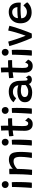

<svg xmlns="http://www.w3.org/2000/svg" viewBox="1815 -2571 778 4448"><g transform="rotate(-90 2204.0 -347.0)"><path d="M196.5 0Q188.5 0.5 170.8 1.8Q153 3 133.5 3Q118 3 102.8 2Q87.5 1 73.5 -1Q75.5 -14 78.5 -54.5Q81.5 -95 84.8 -150.5Q88 -206 90.8 -265.2Q93.5 -324.5 95 -375.8Q96.5 -427 96.5 -458Q103.5 -458.5 118.2 -459.2Q133 -460 150 -460.8Q167 -461.5 182.5 -462Q198 -462.5 206.5 -462.5Q208.5 -448 209.8 -418Q211 -388 211 -351Q211 -304.5 210 -250.8Q209 -197 207 -146Q205 -95 202.2 -55.8Q199.5 -16.5 196.5 0ZM157.5 -536Q119.5 -536 96 -558.5Q72.5 -581 72.5 -616Q72.5 -641 84 -658.8Q95.5 -676.5 114.2 -685.8Q133 -695 154 -695Q188.5 -695 210 -671.5Q231.5 -648 231.5 -612.5Q231.5 -581 211 -558.5Q190.5 -536 157.5 -536Z M494.5 6.5Q483 6.5 466.8 6.5Q450.5 6.5 434 6.5Q419.5 6 400.8 5Q382 4 374 3Q378.5 -38.5 382.2 -89Q386 -139.5 388.2 -202.2Q390.5 -265 391.8 -343Q393 -421 393 -517.5Q407.5 -519.5 427.2 -521Q447 -522.5 467.5 -522.5Q481.5 -522.5 494.8 -521.8Q508 -521 518 -519.5Q518.5 -514.5 518.5 -500Q518.5 -485.5 518.5 -468.5Q518.5 -451.5 518 -438.5Q535 -458 567.2 -479.5Q599.5 -501 640.8 -515.5Q682 -530 724 -530Q800 -530 840 -499.8Q880 -469.5 894.5 -409.5Q909 -349.5 909 -261Q909 -227.5 907 -184.5Q905 -141.5 901.5 -94Q898 -46.5 892 1.5Q884 2.5 867.2 3.2Q850.5 4 832 4Q813 4 795.5 3.2Q778 2.5 768.5 1.5Q775 -36.5 780.8 -81.2Q786.5 -126 790.5 -172.2Q794.5 -218.5 794.5 -260Q794.5 -309 787 -345.2Q779.5 -381.5 758 -401.8Q736.5 -422 695 -422Q654.5 -422 620.2 -408.2Q586 -394.5 559.5 -375.8Q533 -357 516 -341.5Q514.5 -259 510.8 -190.8Q507 -122.5 502.5 -72.2Q498 -22 494.5 6.5Z M1178.5 0Q1170.5 0.5 1152.8 1.8Q1135 3 1115.5 3Q1100 3 1084.8 2Q1069.5 1 1055.5 -1Q1057.5 -14 1060.5 -54.5Q1063.5 -95 1066.8 -150.5Q1070 -206 1072.8 -265.2Q1075.5 -324.5 1077 -375.8Q1078.5 -427 1078.5 -458Q1085.5 -458.5 1100.2 -459.2Q1115 -460 1132 -460.8Q1149 -461.5 1164.5 -462Q1180 -462.5 1188.5 -462.5Q1190.5 -448 1191.8 -418Q1193 -388 1193 -351Q1193 -304.5 1192 -250.8Q1191 -197 1189 -146Q1187 -95 1184.2 -55.8Q1181.5 -16.5 1178.5 0ZM1139.5 -536Q1101.5 -536 1078 -558.5Q1054.5 -581 1054.5 -616Q1054.5 -641 1066 -658.8Q1077.5 -676.5 1096.2 -685.8Q1115 -695 1136 -695Q1170.5 -695 1192 -671.5Q1213.5 -648 1213.5 -612.5Q1213.5 -581 1193 -558.5Q1172.5 -536 1139.5 -536Z M1700.5 -84Q1692 -62 1675 -37.5Q1658 -13 1629 4.2Q1600 21.5 1555.5 21.5Q1498 21.5 1463.2 -3.5Q1428.5 -28.5 1413.2 -69.2Q1398 -110 1398 -158Q1398 -184 1398.8 -216.5Q1399.5 -249 1400.5 -283.5Q1401.5 -318 1402.8 -349.5Q1404 -381 1405 -405.2Q1406 -429.5 1406.5 -441.5Q1361 -437 1325.8 -431.5Q1290.5 -426 1279.5 -423.5Q1276 -443 1274 -464.8Q1272 -486.5 1271.2 -503.2Q1270.5 -520 1270.5 -525Q1298.5 -529 1334.5 -533Q1370.5 -537 1407 -539Q1407 -556.5 1406.8 -584Q1406.5 -611.5 1406 -635.5Q1406 -656 1404.5 -675.8Q1403 -695.5 1401.5 -708.5L1514 -716.5Q1514.5 -709 1515.5 -683Q1516.5 -657 1516.5 -620Q1516.5 -604.5 1516.5 -583.8Q1516.5 -563 1516.5 -545.5Q1532.5 -546.5 1554.5 -547.5Q1576.5 -548.5 1589.5 -548.5Q1612.5 -549.5 1632.5 -549.5Q1652.5 -549.5 1666.5 -549Q1680.5 -548.5 1684 -548.5Q1686.5 -531.5 1687.5 -503.2Q1688.5 -475 1688.5 -455.5Q1683.5 -456 1654.8 -455.8Q1626 -455.5 1598 -455Q1578.5 -454.5 1554.5 -453Q1530.5 -451.5 1515 -450.5Q1514.5 -438 1513.2 -415Q1512 -392 1511.2 -363.2Q1510.5 -334.5 1509.5 -304.8Q1508.5 -275 1508 -248.5Q1507.5 -222 1507.5 -204.5Q1507.5 -172.5 1511 -144.8Q1514.5 -117 1527.8 -99.8Q1541 -82.5 1569.5 -82.5Q1589 -82.5 1601.2 -95.5Q1613.5 -108.5 1620.8 -125.5Q1628 -142.5 1632 -154.5Q1637 -148.5 1647 -138Q1657 -127.5 1668.2 -116.2Q1679.5 -105 1688.5 -96Q1697.5 -87 1700.5 -84Z M1914 0Q1906 0.5 1888.2 1.8Q1870.5 3 1851 3Q1835.5 3 1820.2 2Q1805 1 1791 -1Q1793 -14 1796 -54.5Q1799 -95 1802.2 -150.5Q1805.5 -206 1808.2 -265.2Q1811 -324.5 1812.5 -375.8Q1814 -427 1814 -458Q1821 -458.5 1835.8 -459.2Q1850.5 -460 1867.5 -460.8Q1884.5 -461.5 1900 -462Q1915.5 -462.5 1924 -462.5Q1926 -448 1927.2 -418Q1928.5 -388 1928.5 -351Q1928.5 -304.5 1927.5 -250.8Q1926.5 -197 1924.5 -146Q1922.5 -95 1919.8 -55.8Q1917 -16.5 1914 0ZM1875 -536Q1837 -536 1813.5 -558.5Q1790 -581 1790 -616Q1790 -641 1801.5 -658.8Q1813 -676.5 1831.8 -685.8Q1850.5 -695 1871.5 -695Q1906 -695 1927.5 -671.5Q1949 -648 1949 -612.5Q1949 -581 1928.5 -558.5Q1908 -536 1875 -536Z M2284.5 9.5Q2222 9.5 2171.2 -7Q2120.5 -23.5 2090.2 -61Q2060 -98.5 2060 -160.5Q2060 -221.5 2094.2 -260Q2128.5 -298.5 2185.8 -316.8Q2243 -335 2312.5 -335Q2343.5 -335 2372.5 -330.5Q2401.5 -326 2423 -320.2Q2444.5 -314.5 2452.5 -310Q2451 -325.5 2446.5 -341.8Q2442 -358 2433.5 -370Q2416 -399.5 2383.2 -418.5Q2350.5 -437.5 2300 -437.5Q2247.5 -437.5 2210 -414.5Q2172.5 -391.5 2153.5 -361L2059 -423Q2081 -455 2118 -479.8Q2155 -504.5 2202.5 -518.8Q2250 -533 2303.5 -533Q2389.5 -533 2444.5 -502Q2499.5 -471 2525 -418.5Q2538 -392.5 2545.8 -361.5Q2553.5 -330.5 2555.5 -286.5Q2556.5 -242.5 2557.8 -210Q2559 -177.5 2560.5 -152Q2562 -117.5 2569.8 -107.5Q2577.5 -97.5 2591 -97.5Q2606.5 -97.5 2617 -109Q2627.5 -120.5 2629.5 -141.5L2679 -73Q2675.5 -37 2649.2 -17.2Q2623 2.5 2586 2.5Q2558 2.5 2535.5 -8Q2513 -18.5 2499 -35.2Q2485 -52 2482.5 -71Q2473.5 -52.5 2445.8 -33.8Q2418 -15 2377 -2.8Q2336 9.5 2284.5 9.5ZM2307.5 -82Q2337 -82 2366 -91Q2395 -100 2419.2 -114.8Q2443.5 -129.5 2458.5 -146.5Q2457.5 -172 2457.5 -193.8Q2457.5 -215.5 2458.5 -233Q2445.5 -238 2407.8 -245.2Q2370 -252.5 2324.5 -252.5Q2285 -252.5 2252 -242.5Q2219 -232.5 2199.2 -213.2Q2179.5 -194 2179.5 -166Q2179.5 -133.5 2195.8 -115.2Q2212 -97 2240.8 -89.5Q2269.5 -82 2307.5 -82Z M3047.5 -84Q3039 -62 3022 -37.5Q3005 -13 2976 4.2Q2947 21.5 2902.5 21.5Q2845 21.5 2810.2 -3.5Q2775.5 -28.5 2760.2 -69.2Q2745 -110 2745 -158Q2745 -184 2745.8 -216.5Q2746.5 -249 2747.5 -283.5Q2748.5 -318 2749.8 -349.5Q2751 -381 2752 -405.2Q2753 -429.5 2753.5 -441.5Q2708 -437 2672.8 -431.5Q2637.5 -426 2626.5 -423.5Q2623 -443 2621 -464.8Q2619 -486.5 2618.2 -503.2Q2617.5 -520 2617.5 -525Q2645.5 -529 2681.5 -533Q2717.5 -537 2754 -539Q2754 -556.5 2753.8 -584Q2753.5 -611.5 2753 -635.5Q2753 -656 2751.5 -675.8Q2750 -695.5 2748.5 -708.5L2861 -716.5Q2861.5 -709 2862.5 -683Q2863.5 -657 2863.5 -620Q2863.5 -604.5 2863.5 -583.8Q2863.5 -563 2863.5 -545.5Q2879.5 -546.5 2901.5 -547.5Q2923.5 -548.5 2936.5 -548.5Q2959.5 -549.5 2979.5 -549.5Q2999.5 -549.5 3013.5 -549Q3027.5 -548.5 3031 -548.5Q3033.5 -531.5 3034.5 -503.2Q3035.5 -475 3035.5 -455.5Q3030.5 -456 3001.8 -455.8Q2973 -455.5 2945 -455Q2925.5 -454.5 2901.5 -453Q2877.5 -451.5 2862 -450.5Q2861.5 -438 2860.2 -415Q2859 -392 2858.2 -363.2Q2857.5 -334.5 2856.5 -304.8Q2855.5 -275 2855 -248.5Q2854.5 -222 2854.5 -204.5Q2854.5 -172.5 2858 -144.8Q2861.5 -117 2874.8 -99.8Q2888 -82.5 2916.5 -82.5Q2936 -82.5 2948.2 -95.5Q2960.5 -108.5 2967.8 -125.5Q2975 -142.5 2979 -154.5Q2984 -148.5 2994 -138Q3004 -127.5 3015.2 -116.2Q3026.5 -105 3035.5 -96Q3044.5 -87 3047.5 -84Z M3261 0Q3253 0.5 3235.2 1.8Q3217.5 3 3198 3Q3182.5 3 3167.2 2Q3152 1 3138 -1Q3140 -14 3143 -54.5Q3146 -95 3149.2 -150.5Q3152.5 -206 3155.2 -265.2Q3158 -324.5 3159.5 -375.8Q3161 -427 3161 -458Q3168 -458.5 3182.8 -459.2Q3197.5 -460 3214.5 -460.8Q3231.5 -461.5 3247 -462Q3262.5 -462.5 3271 -462.5Q3273 -448 3274.2 -418Q3275.5 -388 3275.5 -351Q3275.5 -304.5 3274.5 -250.8Q3273.5 -197 3271.5 -146Q3269.5 -95 3266.8 -55.8Q3264 -16.5 3261 0ZM3222 -536Q3184 -536 3160.5 -558.5Q3137 -581 3137 -616Q3137 -641 3148.5 -658.8Q3160 -676.5 3178.8 -685.8Q3197.5 -695 3218.5 -695Q3253 -695 3274.5 -671.5Q3296 -648 3296 -612.5Q3296 -581 3275.5 -558.5Q3255 -536 3222 -536Z M3720.5 -545.5Q3748 -541 3771.8 -534.8Q3795.5 -528.5 3811.5 -523.5Q3827.5 -518.5 3831 -517Q3822 -481 3807 -431Q3792 -381 3772.8 -323.5Q3753.5 -266 3732.5 -207.5Q3711.5 -149 3691 -95.8Q3670.5 -42.5 3652.5 -1.5Q3632.5 2 3601 2Q3587 2 3573.5 1Q3560 0 3550 -1.5Q3522.5 -58.5 3496.5 -123.2Q3470.5 -188 3446 -255.5Q3421.5 -323 3399.8 -390.2Q3378 -457.5 3359.5 -520Q3366.5 -522 3379.8 -525Q3393 -528 3408.8 -532Q3424.5 -536 3439.2 -539.8Q3454 -543.5 3464 -546Q3472 -514.5 3485.8 -469.8Q3499.5 -425 3516 -375.2Q3532.5 -325.5 3549.5 -278Q3566.5 -230.5 3580.8 -192.5Q3595 -154.5 3604 -133.5L3597 -131.5Q3608.5 -161.5 3621.8 -200Q3635 -238.5 3649 -282Q3663 -325.5 3676.5 -371Q3690 -416.5 3701.2 -461Q3712.5 -505.5 3720.5 -545.5Z M4374.5 -104Q4363.5 -89 4343.2 -71.5Q4323 -54 4294 -38.5Q4265 -23 4226.8 -13Q4188.5 -3 4141 -3Q4065.5 -3 4008.5 -33Q3951.5 -63 3919.8 -121Q3888 -179 3888 -263.5Q3888 -345.5 3922 -406.2Q3956 -467 4015.8 -500.2Q4075.5 -533.5 4153.5 -533.5Q4251.5 -533.5 4307.2 -475.2Q4363 -417 4368 -317.5Q4368.5 -301 4368.2 -286.2Q4368 -271.5 4366 -255Q4359 -255.5 4337.2 -256.2Q4315.5 -257 4287.2 -257.8Q4259 -258.5 4232 -259.2Q4205 -260 4187.5 -260Q4139.5 -260 4090.5 -255.2Q4041.5 -250.5 4004.5 -245Q4005 -233 4006.8 -221.8Q4008.5 -210.5 4011 -200.5Q4019 -173 4039.5 -153.2Q4060 -133.5 4088.5 -123Q4117 -112.5 4148.5 -112.5Q4181 -112.5 4205.8 -121.8Q4230.5 -131 4249 -144.8Q4267.5 -158.5 4280 -172Q4292.5 -185.5 4301 -194Q4304 -191.5 4313.8 -181.8Q4323.5 -172 4335.8 -158.5Q4348 -145 4358.8 -130.8Q4369.5 -116.5 4374.5 -104ZM4007.5 -320.5Q4039 -326 4082.5 -330Q4126 -334 4182 -334Q4211.5 -334 4232.5 -333.2Q4253.5 -332.5 4262.5 -331.5Q4262.5 -346 4258.5 -362.5Q4253.5 -385 4240 -405.8Q4226.5 -426.5 4203.8 -440.2Q4181 -454 4148 -454Q4108.5 -454 4077 -437Q4045.5 -420 4027.2 -390Q4009 -360 4007.5 -320.5Z"/></g></svg>

Font: Grandstander Thin Medium
Style: Regular
Weight: 500
Version: Version 1.200